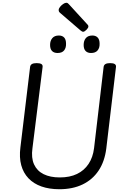

<svg xmlns="http://www.w3.org/2000/svg" viewBox="-20 -1345 903 1384"><path d="M408 19Q335 19 278.5 -1Q222 -21 185 -60Q148 -99 133 -154.5Q118 -210 127 -282L197 -863Q199 -877 210.5 -883.5Q222 -890 244 -890Q267 -890 278 -883.5Q289 -877 287 -862L214 -277Q204 -207 225.5 -160Q247 -113 294.5 -89.5Q342 -66 411 -66Q483 -66 535 -91Q587 -116 618.5 -163.5Q650 -211 658 -277L727 -863Q729 -877 740.5 -883.5Q752 -890 774 -890Q820 -890 816 -862L746 -273Q734 -180 690.5 -115Q647 -50 575.5 -15.5Q504 19 408 19ZM395 -963Q369 -963 355 -977.5Q341 -992 341 -1021Q341 -1051 357 -1070Q373 -1089 404 -1089Q429 -1089 442.5 -1074.5Q456 -1060 456 -1030Q457 -1000 442 -981.5Q427 -963 395 -963ZM636 -963Q611 -963 597 -977.5Q583 -992 583 -1021Q583 -1051 598.5 -1070Q614 -1089 646 -1089Q670 -1089 684 -1074.5Q698 -1060 698 -1030Q699 -1000 683.5 -981.5Q668 -963 636 -963ZM579 -1116Q575 -1116 570 -1119Q565 -1122 560 -1126L418 -1248Q408 -1256 405.5 -1261Q403 -1266 403 -1273Q403 -1283 412.5 -1295Q422 -1307 435 -1316Q448 -1325 458 -1325Q464 -1325 468.5 -1322Q473 -1319 477 -1314L608 -1171Q615 -1164 616 -1160.5Q617 -1157 617 -1154Q617 -1144 603 -1130Q589 -1116 579 -1116Z"/></svg>

Font: Playwrite GB J
Style: Italic
Weight: 400
Italic angle: -7.01216°
Designer: Veronika Burian, José Scaglione
Foundry: TypeTogether
Version: Version 1.002